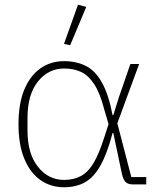

<svg xmlns="http://www.w3.org/2000/svg" viewBox="-20 -778 677 810"><path d="M597 -31V0H541Q521 0 510.5 -9.5Q500 -19 494 -46L458 -217H455Q432 -130 404 -80Q376 -30 338.5 -9Q301 12 250 12Q194 12 150.5 -18.5Q107 -49 82.5 -108.5Q58 -168 58 -254Q58 -341 82.5 -400Q107 -459 150.5 -489.5Q194 -520 250 -520Q302 -520 342 -500Q382 -480 410 -430Q438 -380 455 -292H458L482 -369L530 -508H567L475 -258L534 -31ZM250 -19Q292 -19 322.5 -36Q353 -53 376 -92.5Q399 -132 420 -199L438 -254L419 -319Q402 -385 378 -422Q354 -459 323 -474Q292 -489 250 -489Q184 -489 140 -434Q96 -379 96 -281V-227Q96 -130 140 -74.5Q184 -19 250 -19ZM344 -749 276 -587 250 -593 309 -758Z"/></svg>

Font: IBM Plex Sans ExtraLight
Style: Regular
Weight: 250
Designer: Mike Abbink, Paul van der Laan, Pieter van Rosmalen
Foundry: Bold Monday
Version: Version 3.201